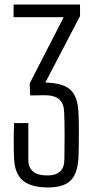

<svg xmlns="http://www.w3.org/2000/svg" viewBox="-20 -820 431 847"><path d="M191 7Q118 7 81.5 -23Q45 -53 42 -121Q39 -186 42 -277H105V-115Q105 -46 189 -46Q263 -46 264 -115Q265 -173 265 -223.5Q265 -274 263 -325Q262 -362 242 -381Q222 -400 175 -400L113 -399L111 -452L261 -744H40V-800H333V-749L180 -456Q257 -454 290 -424.5Q323 -395 326 -324Q328 -289 328 -248Q328 -207 327.5 -172Q327 -137 326 -122Q322 -53 291 -23Q260 7 191 7Z"/></svg>

Font: Big Shoulders Text Light
Style: Regular
Weight: 300
Designer: Patric King
Foundry: XO Type Co
Version: Version 1.000; ttfautohint (v1.8.2)